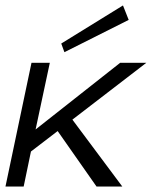

<svg xmlns="http://www.w3.org/2000/svg" viewBox="-44 -686 610 706"><path d="M405.8 0H311L168 -204.1L69.8 -128.9L43 0H-23.9L71.8 -455.1H139.2L86.9 -210L397.9 -455.1H494.1L222.2 -246.1ZM429.2 -612.8 192.9 -494.1 181.2 -525.9 408.2 -666Z"/></svg>

Font: Anonymous Pro
Style: Italic
Weight: 400
Italic angle: -12°
Monospace: yes
Designer: Mark Simonson
Version: Version 1.003